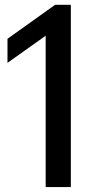

<svg xmlns="http://www.w3.org/2000/svg" viewBox="-20 -762 386 782"><path d="M204.5 -742.5H268.5V0H166V-616.5L10.5 -506V-604Z"/></svg>

Font: Encode Sans Semi Condensed Medium
Style: Regular
Weight: 500
Width: 4
Designer: Multiple Designers
Foundry: Impallari Type
Version: Version 2.000